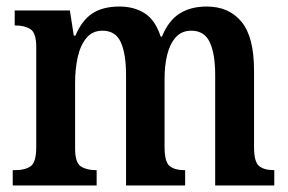

<svg xmlns="http://www.w3.org/2000/svg" viewBox="-20 -568 883 588"><path d="M19 0V-47H28Q57 -47 74 -59Q91 -71 91 -118V-423Q91 -467 73.5 -478.5Q56 -490 27 -490H25V-536H194L206 -459H211Q231 -506 263 -527Q295 -548 346 -548Q391 -548 423.5 -527Q456 -506 472 -456H476Q496 -505 530 -526.5Q564 -548 613 -548Q681 -548 719.5 -501.5Q758 -455 758 -352V-118Q758 -72 773.5 -59.5Q789 -47 818 -47H820V0H639V-338Q639 -403 622.5 -438.5Q606 -474 566 -474Q536 -474 518 -453.5Q500 -433 492 -400Q484 -367 484 -328V-118Q484 -72 499.5 -59.5Q515 -47 543 -47H547V0H366V-338Q366 -403 350 -438.5Q334 -474 294 -474Q263 -474 244.5 -451.5Q226 -429 218 -393Q210 -357 210 -315V-113Q210 -70 227.5 -58.5Q245 -47 273 -47H276V0Z"/></svg>

Font: Noto Serif Myanmar Cond SemBd
Style: Regular
Weight: 600
Width: 3
Designer: Ben Mitchell and the Monotype Design Team
Foundry: Monotype Imaging Inc.
Version: Version 2.106; ttfautohint (v1.8.4.7-5d5b)